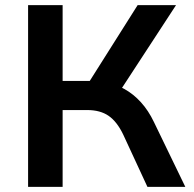

<svg xmlns="http://www.w3.org/2000/svg" viewBox="-20 -725 751 745"><path d="M89 0V-705H223V-411H340L315 -390L514 -705H663L441 -365L384 -406Q428 -399 463 -379.5Q498 -360 527 -328Q556 -296 577 -252L699 0H552L458 -203Q434 -253 401.5 -275.5Q369 -298 318 -298H223V0Z"/></svg>

Font: Nunito Sans 9pt
Style: Bold
Weight: 700
Version: Version 3.101;gftools[0.9.27]